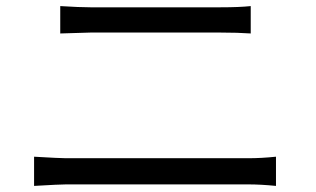

<svg xmlns="http://www.w3.org/2000/svg" viewBox="-20 -671 1040 631"><path d="M92 -156Q177 -151 197 -151H796Q839 -151 887 -156V-60Q837 -65 796 -65H197Q177 -65 92 -60ZM178 -651Q242 -647 277 -647H705Q767 -647 804 -651V-561Q762 -564 705 -564H277L178 -561Z"/></svg>

Font: Source Han Sans K Regular
Style: Regular
Weight: 400
Designer: Ryoko NISHIZUKA  (kana & ideographs); Paul D. Hunt (Latin, Greek & Cyrillic); Wenlong ZHANG  (bopomofo); Sandoll Communi
Foundry: Adobe Systems Incorporated
Version: Version 1.00 July 18, 2014, initial release